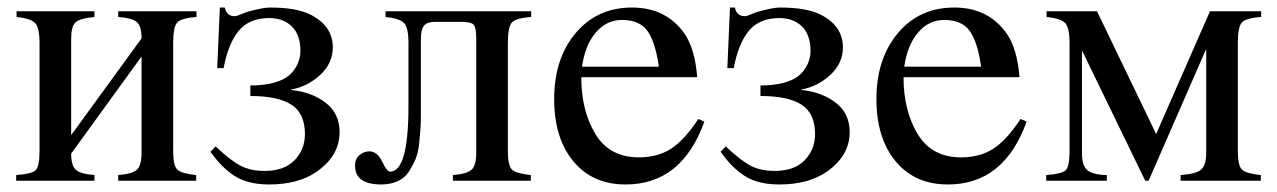

<svg xmlns="http://www.w3.org/2000/svg" viewBox="-20 -480 3393 510"><path d="M502 -450V-435Q462 -432 451 -420.5Q440 -409 440 -366V-79Q440 -40 451 -29.5Q462 -19 501 -15V0H294V-15Q332 -18 344 -29.5Q356 -41 356 -74V-330L169 -72Q169 -41 181 -29.5Q193 -18 231 -15V0H23V-15Q64 -18 74.5 -27.5Q85 -37 85 -79V-366Q85 -406 73.5 -418.5Q62 -431 24 -435V-450H231V-435Q191 -431 180 -420Q169 -409 169 -377V-121L356 -378Q356 -410 344 -421Q332 -432 294 -435V-450Z M753 -242V-241Q807 -236 844.5 -207.5Q882 -179 882 -129Q882 -66 820 -23Q771 10 695 10Q640 10 605 -11.5Q570 -33 539 -77L553 -91Q592 -54 618.5 -40Q645 -26 683 -26Q735 -26 762.5 -54.5Q790 -83 790 -124Q790 -179 754 -202Q718 -225 645 -225V-253Q700 -253 733 -270Q754 -281 766 -301.5Q778 -322 778 -344Q778 -387 755.5 -409.5Q733 -432 695 -432Q642 -432 614 -398Q586 -364 574 -299H557L564 -460H577Q582 -437 603 -437Q609 -437 621.5 -442.5Q634 -448 639 -449Q678 -460 697 -460Q766 -460 803 -442Q864 -412 864 -354Q864 -312 830.5 -281Q797 -250 753 -242Z M1391 -450V-435Q1351 -432 1340 -420.5Q1329 -409 1329 -366V-79Q1329 -40 1340 -29.5Q1351 -19 1390 -15V0H1183V-15Q1221 -18 1233 -29.5Q1245 -41 1245 -74V-379Q1245 -407 1238 -414.5Q1231 -422 1205 -422H1135Q1115 -422 1106.5 -412Q1098 -402 1098 -377V-179Q1098 -156 1097 -140.5Q1096 -125 1093.5 -100Q1091 -75 1084 -58Q1077 -41 1066 -24Q1055 -7 1036 1.5Q1017 10 993 10Q923 10 923 -40Q923 -58 935 -68Q947 -78 961 -78Q982 -78 995 -51Q1008 -24 1016 -24Q1065 -24 1065 -199V-366Q1065 -406 1053.5 -418.5Q1042 -431 1004 -435V-450Z M1835 -164 1851 -157Q1791 10 1642 10Q1554 10 1503 -51.5Q1452 -113 1452 -217Q1452 -324 1509 -392Q1566 -460 1659 -460Q1749 -460 1798 -391Q1826 -351 1832 -275H1524Q1524 -186 1561.5 -124Q1599 -62 1677 -62Q1727 -62 1762.5 -85Q1798 -108 1835 -164ZM1526 -303H1730Q1721 -368 1700 -397.5Q1679 -427 1632 -427Q1591 -427 1562.5 -393.5Q1534 -360 1526 -303Z M2108 -242V-241Q2162 -236 2199.5 -207.5Q2237 -179 2237 -129Q2237 -66 2175 -23Q2126 10 2050 10Q1995 10 1960 -11.5Q1925 -33 1894 -77L1908 -91Q1947 -54 1973.5 -40Q2000 -26 2038 -26Q2090 -26 2117.5 -54.5Q2145 -83 2145 -124Q2145 -179 2109 -202Q2073 -225 2000 -225V-253Q2055 -253 2088 -270Q2109 -281 2121 -301.5Q2133 -322 2133 -344Q2133 -387 2110.5 -409.5Q2088 -432 2050 -432Q1997 -432 1969 -398Q1941 -364 1929 -299H1912L1919 -460H1932Q1937 -437 1958 -437Q1964 -437 1976.5 -442.5Q1989 -448 1994 -449Q2033 -460 2052 -460Q2121 -460 2158 -442Q2219 -412 2219 -354Q2219 -312 2185.5 -281Q2152 -250 2108 -242Z M2691 -164 2707 -157Q2647 10 2498 10Q2410 10 2359 -51.5Q2308 -113 2308 -217Q2308 -324 2365 -392Q2422 -460 2515 -460Q2605 -460 2654 -391Q2682 -351 2688 -275H2380Q2380 -186 2417.5 -124Q2455 -62 2533 -62Q2583 -62 2618.5 -85Q2654 -108 2691 -164ZM2382 -303H2586Q2577 -368 2556 -397.5Q2535 -427 2488 -427Q2447 -427 2418.5 -393.5Q2390 -360 2382 -303Z M3330 -450V-435Q3290 -432 3279 -420.5Q3268 -409 3268 -366V-79Q3268 -40 3279 -29.5Q3290 -19 3329 -15V0H3116V-15Q3157 -18 3170.5 -29.5Q3184 -41 3184 -74V-348H3183L3031 0H3022L2855 -344H2854V-72Q2854 -41 2867.5 -28.5Q2881 -16 2920 -15V0H2759V-15Q2800 -18 2810.5 -27.5Q2821 -37 2821 -79V-366Q2821 -406 2809.5 -418.5Q2798 -431 2760 -435V-450H2894L3051 -124L3194 -450Z"/></svg>

Font: STIX Math
Style: Regular
Weight: 400
Designer: MicroPress Inc., with final additions and corrections provided by Coen Hoffman, Elsevier (retired)
Version: Version 1.1.1